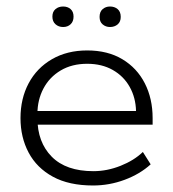

<svg xmlns="http://www.w3.org/2000/svg" viewBox="-20 -560 532 590"><path d="M266 10Q192 10 142.5 -17Q93 -44 68 -91Q43 -138 43 -197Q43 -257 68 -304Q93 -351 139.5 -378Q186 -405 248 -405Q311 -405 356 -378Q401 -351 425 -304Q449 -257 449 -197V-177H77V-219H398Q397 -260 378.5 -293Q360 -326 326.5 -345Q293 -364 248 -364Q201 -364 166.5 -343.5Q132 -323 113.5 -288Q95 -253 95 -210V-197Q95 -123 139 -78.5Q183 -34 267 -34Q309 -34 350.5 -50.5Q392 -67 419 -93L443 -55Q410 -25 363 -7.5Q316 10 266 10ZM174 -477Q160 -477 150.5 -485.5Q141 -494 141 -509Q141 -524 150.5 -532Q160 -540 174 -540Q188 -540 197 -532Q206 -524 206 -509Q206 -494 197 -485.5Q188 -477 174 -477ZM318 -477Q305 -477 295.5 -485Q286 -493 286 -508Q286 -524 295.5 -532Q305 -540 318 -540Q332 -540 341.5 -532Q351 -524 351 -508Q351 -493 341.5 -485Q332 -477 318 -477Z"/></svg>

Font: Rokkitt Light
Style: Regular
Weight: 300
Version: Version 3.103